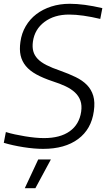

<svg xmlns="http://www.w3.org/2000/svg" viewBox="-28 -775 579 1015"><path d="M174 68H241L159 220H103ZM200 12Q153 12 96 3Q39 -6 -8 -20L3 -77Q25 -70 51 -64.5Q77 -59 104 -54.5Q131 -50 156.5 -47.5Q182 -45 205 -45Q290 -45 340.5 -81Q391 -117 401 -184Q406 -218 397 -243Q388 -268 368 -286.5Q348 -305 318.5 -319Q289 -333 251 -345Q200 -362 164.5 -381.5Q129 -401 108.5 -426Q88 -451 81 -482Q74 -513 80 -554Q86 -599 108 -636.5Q130 -674 164 -700Q198 -726 243 -740.5Q288 -755 341 -755Q415 -755 513 -732L502 -675Q456 -686 414 -692Q372 -698 337 -698Q259 -698 207 -659Q155 -620 146 -555Q142 -526 148 -504Q154 -482 171 -464Q188 -446 217.5 -431Q247 -416 291 -401Q336 -385 372 -367.5Q408 -350 431.5 -326Q455 -302 465 -268.5Q475 -235 468 -187Q455 -92 385 -40Q315 12 200 12Z"/></svg>

Font: Plata Sans Light
Style: Italic
Weight: 300
Italic angle: -8°
Designer: Pablo Impallari, Andres Torresi, & Cristiano Sobral
Foundry: Pablo Impallari, Andres Torresi, & Cristiano Sobral
Version: Version 1.00;December 28, 2019;FontCreator 12.0.0.2547 64-bi